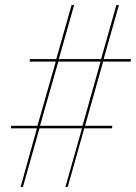

<svg xmlns="http://www.w3.org/2000/svg" viewBox="-20 -734 534 754"><path d="M61 0H70L135 -230H302L237 0H246L311 -230H420L421 -240H314L385 -492H493L494 -502H387L447 -714H437L377 -502H211L271 -714H261L201 -502H98L96 -492H199L127 -240H24L23 -230H125ZM137 -240 209 -492H375L304 -240Z"/></svg>

Font: Noto Serif Display Condensed Thin
Style: Italic
Weight: 100
Width: 3
Italic angle: -12°
Designer: Monotype Design Team
Foundry: Monotype Imaging Inc.
Version: Version 2.009